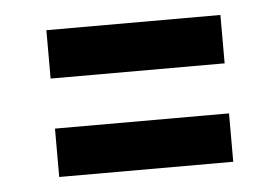

<svg xmlns="http://www.w3.org/2000/svg" viewBox="-32 -448 501 344"><g transform="rotate(-5 218.0 -276.0)"><path d="M62 -144V-231H375V-144ZM62 -321V-408H375V-321Z"/></g></svg>

Font: PTCRaleway
Style: Bold
Weight: 700
Designer: Matt McInerney, Pablo Impallari, Rodrigo Fuenzalida
Foundry: Matt McInerney, Pablo Impallari, Rodrigo Fuenzalida
Version: Version 3.000g; ttfautohint (v1.5) -l 8 -r 28 -G 28 -x 14 -D